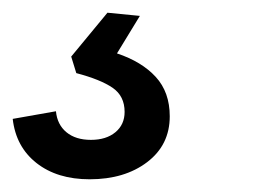

<svg xmlns="http://www.w3.org/2000/svg" viewBox="-66 -36 414 302"><path d="M75 246Q24 246 -8.5 220.5Q-41 195 -46 151L22 139Q24 160 38.5 172Q53 184 77 184Q101 184 115.5 172Q130 160 130 140Q130 115 111 102Q92 89 54 79L46 53L103 -16L154 -11L118 48Q157 61 179 85Q201 109 201 147Q201 192 165.5 219Q130 246 75 246Z"/></svg>

Font: Mona Sans ExtraLight Medium
Style: Italic
Weight: 500
Italic angle: -11.6951°
Version: Version 2.000